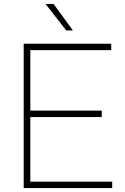

<svg xmlns="http://www.w3.org/2000/svg" viewBox="-20 -964 640 984"><path d="M101.5 0V-740H550V-707H135.5V-33H555V0ZM124 -364V-397H501.5V-364ZM319.5 -808 213 -944H254.5L353.5 -808Z"/></svg>

Font: Encode Sans SC SemiExpanded Thin
Style: Regular
Weight: 250
Width: 6
Designer: Multiple Designers
Foundry: Impallari Type
Version: Version 3.002